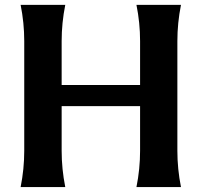

<svg xmlns="http://www.w3.org/2000/svg" viewBox="-20 -757 816 777"><path d="M63.5 0Q78.1 -73.2 78.1 -146.5V-590.8Q78.1 -664.1 63.5 -737.3H244.1Q229.5 -664.1 229.5 -590.8V-413.1H546.9V-590.8Q546.9 -664.6 532.2 -737.3H712.4Q697.8 -664.1 697.8 -590.8V-146.5Q697.8 -73.2 712.4 0H532.2Q546.9 -73.2 546.9 -146.5V-327.6H229.5V-146.5Q229.5 -73.2 244.1 0Z"/></svg>

Font: Classica
Style: Bold
Weight: 700
Designer: Wojciech Kalinowski "wmk69" (wmk69@o2.pl)
Foundry: Wojciech Kalinowski "wmk69" (wmk69@o2.pl)
Version: Version 2.1.1; 2021-05-14